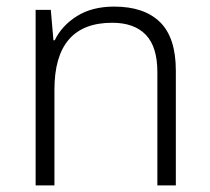

<svg xmlns="http://www.w3.org/2000/svg" viewBox="-20 -562 636 582"><path d="M326 -542Q417 -542 465 -495Q513 -448 513 -348V0H457V-344Q457 -420 422 -456.5Q387 -493 320 -493Q145 -493 145 -290V0H88V-532H134L142 -440H146Q167 -484 213 -513Q259 -542 326 -542Z"/></svg>

Font: Noto Sans Thai Looped Light
Style: Regular
Weight: 300
Designer: Sasikarn Vongin, Ben Mitchell
Foundry: The Fontpad Ltd
Version: Version 1.001; ttfautohint (v1.8.4.7-5d5b)